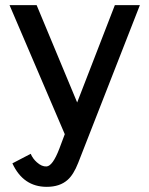

<svg xmlns="http://www.w3.org/2000/svg" viewBox="-20 -520 579 744"><path d="M522 -500 283 111Q265 157 242 177Q212 204 161 204Q70 204 28 113L99 76Q107 95 123 109Q142 126 160 125Q184 124 210 56L231 0L17 -500H122L279 -123L425 -500Z"/></svg>

Font: Mingzat
Style: Regular
Weight: 400
Designer: Jason Glavy (Lepcha), Lorna Priest (Lepcha additions), Walt Agee (Sophia), Victor Gaultney (Sophia)
Foundry: SIL International
Version: Version 0.100